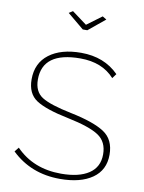

<svg xmlns="http://www.w3.org/2000/svg" viewBox="-100 -1007 812 1081"><g transform="rotate(10 305.5 -466.5)"><path d="M206 -924 228 -938 313 -875 398 -938 421 -924 326 -846H300ZM530 -631 511 -605Q441 -683 316 -683Q100 -683 100 -525Q100 -456 147 -426Q194 -396 317 -371Q449 -344 510 -304Q571 -264 571 -177Q571 -89 503.5 -42Q436 5 319 5Q153 5 41 -103L61 -128Q161 -25 320 -25Q422 -25 478.5 -62.5Q535 -100 535 -173Q535 -245 483 -279.5Q431 -314 305 -340Q176 -366 120.5 -402Q65 -438 65 -520Q65 -613 132.5 -664Q200 -715 315 -715Q447 -715 530 -631Z"/></g></svg>

Font: Raleway
Style: ExtraLight
Weight: 200
Designer: Matt McInerney, Pablo Impallari, Rodrigo Fuenzalida
Foundry: Matt McInerney, Pablo Impallari, Rodrigo Fuenzalida
Version: Version 2.001